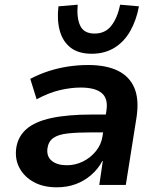

<svg xmlns="http://www.w3.org/2000/svg" viewBox="-20 -788 674 818"><path d="M222 10Q165 10 124.5 -12Q84 -34 63.5 -71.5Q43 -109 49 -156Q56 -206 92.5 -238Q129 -270 198.5 -285Q268 -300 371 -300H449L438 -224H371Q310 -224 269 -219.5Q228 -215 207 -200Q186 -185 182 -155Q178 -121 201 -102.5Q224 -84 265 -84Q301 -84 333.5 -100Q366 -116 389 -144.5Q412 -173 417 -209L433 -314Q442 -367 414 -391Q386 -415 324 -415Q282 -415 235 -404Q188 -393 136 -365L109 -452Q147 -472 187 -485Q227 -498 269.5 -504.5Q312 -511 356 -511Q432 -511 481.5 -487Q531 -463 552 -414.5Q573 -366 562 -290L516 0H403L418 -102H416Q398 -68 368.5 -42.5Q339 -17 302.5 -3.5Q266 10 222 10ZM371 -559Q315 -559 281.5 -584.5Q248 -610 235 -656Q222 -702 229 -761L311 -768Q306 -711 322 -678Q338 -645 383 -645Q428 -645 454 -678Q480 -711 492 -768L572 -761Q561 -702 535 -656Q509 -610 467.5 -584.5Q426 -559 371 -559Z"/></svg>

Font: Nunito Sans 7pt
Style: Bold Italic
Weight: 700
Italic angle: -9°
Version: Version 3.101;gftools[0.9.27]